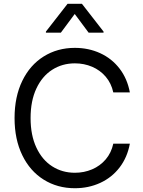

<svg xmlns="http://www.w3.org/2000/svg" viewBox="-20 -992 763 1022"><path d="M583.1 -500Q572.4 -549 542.6 -583.8Q512.8 -618.6 470.2 -636.7Q427.6 -654.8 378.6 -654.8Q311.4 -654.8 258 -620.7Q204.5 -586.6 173.7 -521Q142.8 -455.3 142.8 -363.6Q142.8 -272 173.7 -206.3Q204.5 -140.6 258 -106.5Q311.4 -72.4 378.6 -72.4Q427.6 -72.4 470.2 -90.6Q512.8 -108.7 542.6 -143.5Q572.4 -178.3 583.1 -227.3H671.2Q657.7 -154.1 616.5 -100.5Q575.3 -46.9 513.5 -18.5Q451.7 9.9 378.6 9.9Q285.5 9.9 212.4 -35.9Q139.2 -81.7 98.4 -166.2Q57.5 -250.7 57.5 -363.6Q57.5 -476.6 98.4 -561.1Q139.2 -645.6 212.4 -691.4Q285.5 -737.2 378.6 -737.2Q451.7 -737.2 513.5 -708.8Q575.3 -680.4 616.5 -626.8Q657.7 -573.2 671.2 -500ZM451.7 -818.2 377.8 -917.6 304 -818.2H224.4V-823.9L339.5 -971.6H416.2L531.2 -823.9V-818.2Z"/></svg>

Font: Riot Sans
Style: Regular
Weight: 400
Designer: Rasmus Andersson
Foundry: rsms
Version: Version 3.005